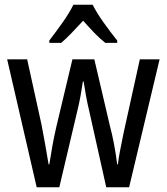

<svg xmlns="http://www.w3.org/2000/svg" viewBox="-20 -786 699 806"><path d="M355 -318Q347 -351 341 -384Q335 -417 331 -444H328Q324 -416 318 -383Q312 -350 304 -318L229 0H134L10 -537H94L154 -264Q162 -222 170 -178Q178 -134 184 -96H187Q192 -129 199.5 -171Q207 -213 217 -256L284 -537H376L442 -255Q450 -226 458 -184.5Q466 -143 472 -96H475Q477 -117 483.5 -151Q490 -185 498 -224L567 -537H650L522 0H426ZM369 -766Q386 -732 416 -690Q446 -648 472 -616V-606H422Q399 -624 376 -648Q353 -672 329 -699Q304 -672 280.5 -647.5Q257 -623 237 -606H187V-616Q214 -651 243 -692Q272 -733 288 -766Z"/></svg>

Font: Noto Sans Devanagari Condensed
Style: Regular
Weight: 400
Width: 3
Designer: Jelle Bosma - Monotype Design Team
Foundry: Monotype Imaging Inc.
Version: Version 2.004; ttfautohint (v1.8.4.7-5d5b)